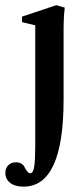

<svg xmlns="http://www.w3.org/2000/svg" viewBox="-58 -466 320 731"><path d="M31.7 244.6Q-1 244.6 -19.3 230.2Q-37.6 215.8 -37.6 192.4Q-37.6 175.3 -26.9 163.6Q-16.1 151.9 2 151.9Q26.9 151.9 36.1 171.4Q46.9 193.4 57.1 193.4Q68.8 193.4 72.5 166.7Q76.2 140.1 76.2 89.4V-369.6L25.9 -381.8V-402.8L156.2 -446.3L188.5 -437Q184.1 -400.4 184.1 -353.5V-86.9Q184.1 244.6 31.7 244.6Z"/></svg>

Font: Elstob SemiBold
Style: Regular
Weight: 600
Designer: Peter S. Baker
Version: Version 1.015